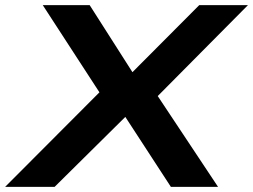

<svg xmlns="http://www.w3.org/2000/svg" viewBox="-51 -725 982 745"><path d="M-31 0 363 -395 360 -328 115 -705H297L468 -437H455L722 -705H911L535 -326L536 -390L795 0H612L429 -281L444 -280L161 0Z"/></svg>

Font: Nunito Sans 7pt Expanded
Style: Bold Italic
Weight: 700
Width: 7
Italic angle: -9°
Designer: Vernon Adams
Foundry: Vernon Adams
Version: Version 3.101;gftools[0.9.27]